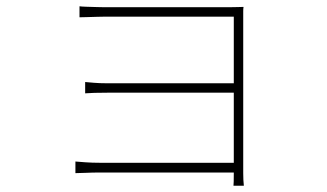

<svg xmlns="http://www.w3.org/2000/svg" viewBox="-20 -553 1040 611"><path d="M220 -39Q232 -38 252.5 -36.5Q273 -35 298 -35H724V-258H321Q298 -258 280.5 -257.5Q263 -257 251 -256V-292Q261 -291 279.5 -289.5Q298 -288 320 -288H724V-500Q717 -500 686.5 -500Q656 -500 612 -500Q568 -500 519.5 -500Q471 -500 427 -500Q383 -500 352 -500Q321 -500 314 -500Q306 -500 289 -499.5Q272 -499 255.5 -498.5Q239 -498 233 -498V-533Q239 -532 255.5 -531.5Q272 -531 289 -530.5Q306 -530 314 -530Q323 -530 358 -530Q393 -530 442.5 -530Q492 -530 544 -530Q596 -530 640 -530Q684 -530 708 -530Q725 -530 736 -530.5Q747 -531 755 -531Q754 -525 754 -517.5Q754 -510 754 -497Q754 -489 754 -456.5Q754 -424 754 -375.5Q754 -327 754 -272Q754 -217 754 -163.5Q754 -110 754 -67.5Q754 -25 754 -2Q754 10 754.5 19.5Q755 29 756 38H723Q724 30 724 -1V-4H299Q274 -4 253 -3Q232 -2 220 -2Z"/></svg>

Font: Source Han Sans SC ExtraLight
Style: Regular
Weight: 250
Designer: Ryoko NISHIZUKA 西塚涼子 (kana, bopomofo & ideographs); Paul D. Hunt (Latin, Greek & Cyrillic); Sandoll Communications 산돌커뮤니
Foundry: Adobe
Version: Version 2.004;hotconv 1.0.118;makeotfexe 2.5.65603